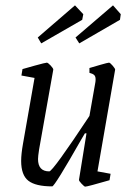

<svg xmlns="http://www.w3.org/2000/svg" viewBox="-20 -688 506 717"><path d="M344 -48 393 -39 389 -15Q306 9 298 9Q295 9 284.5 -2Q274 -13 275 -17L303 -190H297L284 -168Q184 8 175 8Q113 8 86 -13Q59 -34 59 -87Q59 -113 66 -152L109 -397L60 -406L64 -430Q70 -432 110 -443Q150 -454 155 -454Q159 -454 169 -443.5Q179 -433 179 -428L126 -130Q122 -104 122 -94Q122 -48 164 -48Q177 -48 314 -255L336 -380Q337 -385 337 -392Q337 -403 331.5 -408Q326 -413 314 -416V-434Q327 -438 355 -446Q383 -454 387 -454Q391 -454 400.5 -443Q410 -432 410 -428ZM121 -548 260 -668 291 -635 287 -614 134 -526ZM262 -548 402 -668 431 -635 428 -614 276 -526Z"/></svg>

Font: Grenze Light
Style: Italic
Weight: 300
Italic angle: -10°
Designer: Renata Polastri
Foundry: Omnibus-Type
Version: Version 1.002; ttfautohint (v1.8)